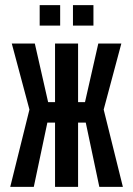

<svg xmlns="http://www.w3.org/2000/svg" viewBox="-20 -730 520 750"><path d="M285 0H195V-251H165L112 0H20L95 -302L26 -560H116L168 -331H195V-560H285V-331H312L364 -560H454L385 -302L460 0H368L315 -251H285ZM135 -630V-710H215V-630ZM265 -630V-710H345V-630Z"/></svg>

Font: Tektur Condensed
Style: Regular
Weight: 400
Width: 3
Designer: Adam Jagosz
Foundry: Adam Jagosz
Version: Version 1.005;gftools[0.9.30]